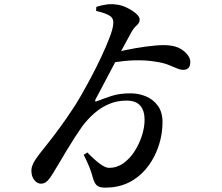

<svg xmlns="http://www.w3.org/2000/svg" viewBox="-20 -822 1040 899"><path d="M504 55Q474 58 456.5 55.5Q439 53 430 42.5Q421 32 415 11Q408 -17 397.5 -42Q387 -67 372 -97L389 -108Q423 -73 448.5 -54.5Q474 -36 490 -36Q527 -36 557.5 -57.5Q588 -79 610 -113.5Q632 -148 644.5 -187Q657 -226 657 -261Q657 -304 636.5 -327.5Q616 -351 573 -351Q528 -351 490.5 -335Q453 -319 421.5 -291.5Q390 -264 364 -229Q348 -206 329.5 -177.5Q311 -149 293 -119Q275 -89 258.5 -61Q242 -33 229 -12Q214 13 201.5 25.5Q189 38 172 38Q154 38 140.5 21Q127 4 127 -23Q127 -39 136 -57.5Q145 -76 167 -104Q187 -129 212.5 -161.5Q238 -194 264.5 -230.5Q291 -267 316 -305Q335 -332 359 -374Q383 -416 408.5 -464Q434 -512 456 -559.5Q478 -607 493 -646Q508 -685 510 -707Q514 -734 495.5 -747Q477 -760 430 -771L431 -790Q457 -798 479 -801Q501 -804 522 -801Q547 -799 573 -786.5Q599 -774 616.5 -759Q634 -744 634 -730Q634 -715 620 -703Q606 -691 594 -669Q587 -656 570.5 -626Q554 -596 533.5 -557.5Q513 -519 492.5 -480Q472 -441 455 -409Q438 -377 429 -360Q424 -351 426 -348Q428 -345 439 -350Q466 -361 503 -373Q540 -385 591 -385Q629 -385 663 -371Q697 -357 719 -327Q741 -297 741 -250Q741 -196 724.5 -144Q708 -92 677.5 -49Q647 -6 603 21.5Q559 49 504 55ZM838 -495Q824 -495 807 -502.5Q790 -510 767 -519Q744 -528 710 -533Q664 -541 610 -539.5Q556 -538 491 -526L511 -574Q560 -587 612 -596Q664 -605 709.5 -609Q755 -613 782 -608Q819 -603 845 -579.5Q871 -556 871 -532Q871 -495 838 -495Z"/></svg>

Font: Noto Serif JP ExtraLight SemiBold
Style: Regular
Weight: 600
Version: Version 2.003-H1;hotconv 1.1.1;makeotfexe 2.6.0